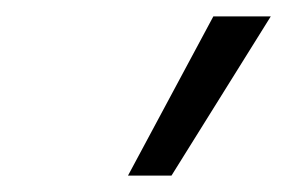

<svg xmlns="http://www.w3.org/2000/svg" viewBox="-20 -810 350 234"><path d="M136 -596 240 -790H310L189 -596Z"/></svg>

Font: Georama Condensed
Style: Italic
Weight: 400
Width: 3
Italic angle: -9°
Designer: Jean-Baptiste Levee
Foundry: Production Type
Version: Version 1.000